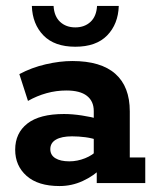

<svg xmlns="http://www.w3.org/2000/svg" viewBox="-20 -615 524 645"><path d="M180 10Q108 10 69.5 -24Q31 -58 31 -112Q31 -168 72 -200Q113 -232 195 -232Q223 -232 255.5 -227Q288 -222 312 -215L295 -203V-242Q295 -275 272 -293Q249 -311 203 -311Q169 -311 136.5 -302Q104 -293 74 -276L45 -366Q86 -388 133.5 -399Q181 -410 223 -410Q319 -410 367.5 -367Q416 -324 416 -241V-86H468V0H305V-66L323 -52Q295 -24 258 -7Q221 10 180 10ZM213 -73Q240 -73 266 -83.5Q292 -94 306 -110L295 -78V-171L312 -143Q290 -151 267 -154Q244 -157 222 -157Q187 -157 168 -146Q149 -135 149 -114Q149 -94 166 -83.5Q183 -73 213 -73ZM233 -458Q163 -458 126 -496Q89 -534 87 -595H160Q162 -560 182 -541.5Q202 -523 233 -523Q264 -523 284 -541.5Q304 -560 306 -595H379Q377 -534 340 -496Q303 -458 233 -458Z"/></svg>

Font: Rokkitt
Style: Bold
Weight: 700
Designer: Vernon Adams
Foundry: Vernon Adams
Version: Version 3.103